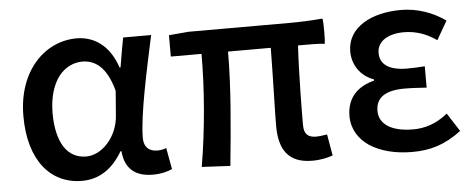

<svg xmlns="http://www.w3.org/2000/svg" viewBox="-43 -664 1918 779"><g transform="rotate(-5 915.5 -275.0)"><path d="M468 -491 458 -431H454C422 -527 357 -564 290 -564C163 -564 48 -455 48 -268C48 -87 135 14 263 14C332 14 387 -22 428 -92H432C438 -18 482 14 551 14C587 14 613 6 630 -2L614 -89C603 -84 589 -82 577 -82C546 -82 523 -99 523 -137C523 -231 563 -411 593 -551H536H479ZM199 -131C179 -162 167 -209 167 -269C167 -336 184 -386 209 -419C235 -452 270 -468 305 -468C354 -468 403 -440 430 -338L422 -237C416 -152 353 -83 288 -83C251 -83 220 -99 199 -131Z M881 -551H745L665 -544V-457H790C790 -317 777 -153 751 0L867 6C882 -144 898 -310 898 -457H1072C1071 -345 1066 -190 1066 -140C1066 -44 1102 14 1200 14C1236 14 1264 7 1284 0L1269 -87C1250 -84 1236 -82 1226 -82C1192 -82 1175 -95 1175 -134C1175 -178 1176 -341 1183 -457H1237C1255 -457 1278 -456 1291 -454C1295 -457 1295 -551 1291 -557C1246 -553 1201 -551 1155 -551H1018Z M1458 -527C1418 -502 1392 -465 1392 -413C1392 -363 1421 -313 1478 -293V-288C1414 -272 1366 -231 1366 -153C1366 -101 1392 -59 1435 -30C1478 -2 1538 14 1607 14C1681 14 1740 -3 1808 -54L1760 -129C1712 -90 1665 -77 1619 -77C1531 -77 1481 -110 1481 -164C1481 -218 1519 -245 1599 -245C1627 -245 1656 -243 1688 -241V-328C1662 -326 1638 -325 1616 -325C1540 -325 1506 -353 1506 -398C1506 -447 1553 -473 1615 -473C1663 -473 1707 -458 1748 -429L1792 -505C1740 -542 1677 -564 1611 -564C1553 -564 1498 -552 1458 -527Z"/></g></svg>

Font: GenSekiGothic2 TW M
Style: Regular
Weight: 500
Version: Version 2.100;PS 2.1;hotconv 16.6.51;makeotf.lib2.5.65220 DE